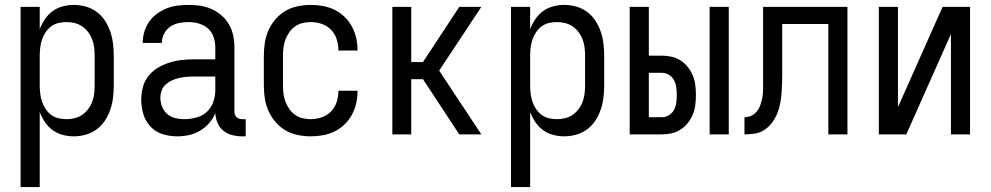

<svg xmlns="http://www.w3.org/2000/svg" viewBox="-20 -548 4040 783"><path d="M64 215V-520H142V-429Q150 -450 163 -469.5Q176 -489 194.5 -502.5Q213 -516 235.5 -522Q258 -528 281 -528Q306 -528 330.5 -521Q355 -514 375 -499Q395 -484 408.5 -463Q422 -442 430 -418.5Q438 -395 441 -370Q444 -345 444 -320V-200Q444 -175 441 -150Q438 -125 430 -101.5Q422 -78 408.5 -57Q395 -36 375 -21Q355 -6 330.5 1Q306 8 281 8Q258 8 235.5 2Q213 -4 194.5 -17.5Q176 -31 163 -50.5Q150 -70 142 -91V215ZM251 -62Q268 -62 284.5 -66Q301 -70 315 -79.5Q329 -89 339.5 -103Q350 -117 356 -133Q362 -149 364 -166Q366 -183 366 -200V-320Q366 -337 364 -354Q362 -371 356 -387Q350 -403 339.5 -417Q329 -431 315 -440.5Q301 -450 284.5 -454Q268 -458 251 -458Q234 -458 217.5 -454Q201 -450 188 -440Q175 -430 165.5 -415.5Q156 -401 151 -385.5Q146 -370 144 -353.5Q142 -337 142 -320V-200Q142 -183 144 -166.5Q146 -150 151 -134.5Q156 -119 165.5 -104.5Q175 -90 188 -80Q201 -70 217.5 -66Q234 -62 251 -62Z M702 8Q672 8 643 -1Q614 -10 593.5 -32Q573 -54 564.5 -83Q556 -112 556 -141Q556 -167 562.5 -192Q569 -217 584.5 -237Q600 -257 622 -270.5Q644 -284 668.5 -292Q693 -300 718 -303Q743 -306 769 -306H858V-355Q858 -376 851 -397Q844 -418 828 -432Q812 -446 791 -452Q770 -458 749 -458Q729 -458 709.5 -454Q690 -450 674 -439Q658 -428 649 -410Q640 -392 640 -373H562Q562 -396 568.5 -418Q575 -440 588 -459Q601 -478 619.5 -491.5Q638 -505 659 -513.5Q680 -522 703 -525Q726 -528 749 -528Q773 -528 797 -524.5Q821 -521 843 -511Q865 -501 883.5 -485Q902 -469 914 -448Q926 -427 931 -403Q936 -379 936 -355V-93Q936 -87 938 -81Q940 -75 944.5 -70.5Q949 -66 955 -64Q961 -62 967 -62H982V8H967Q947 8 927 3Q907 -2 891 -15Q875 -28 867 -47Q859 -66 858 -87Q849 -64 832.5 -45.5Q816 -27 795 -14.5Q774 -2 750 3Q726 8 702 8ZM732 -62Q756 -62 780.5 -68.5Q805 -75 823 -91.5Q841 -108 849.5 -131.5Q858 -155 858 -180V-236H769Q754 -236 738.5 -234.5Q723 -233 708.5 -229.5Q694 -226 680 -219.5Q666 -213 655 -203Q644 -193 639 -178.5Q634 -164 634 -149Q634 -131 641 -113Q648 -95 662 -83Q676 -71 694.5 -66.5Q713 -62 732 -62Z M1247 8Q1221 8 1194 2.5Q1167 -3 1144 -16.5Q1121 -30 1103.5 -50.5Q1086 -71 1075 -95.5Q1064 -120 1060 -146.5Q1056 -173 1056 -200V-320Q1056 -347 1060 -373.5Q1064 -400 1075 -424.5Q1086 -449 1103.5 -469.5Q1121 -490 1144 -503.5Q1167 -517 1194 -522.5Q1221 -528 1247 -528Q1272 -528 1297 -523.5Q1322 -519 1344.5 -508Q1367 -497 1385 -479.5Q1403 -462 1415 -440Q1427 -418 1432.5 -393.5Q1438 -369 1438 -344V-342H1360V-343Q1360 -366 1353 -388Q1346 -410 1330 -426.5Q1314 -443 1292 -450.5Q1270 -458 1247 -458Q1230 -458 1213.5 -454Q1197 -450 1183 -440Q1169 -430 1159.5 -416Q1150 -402 1144 -386.5Q1138 -371 1136 -354Q1134 -337 1134 -320V-200Q1134 -183 1136 -166Q1138 -149 1144 -133.5Q1150 -118 1159.5 -104Q1169 -90 1183 -80Q1197 -70 1213.5 -66Q1230 -62 1247 -62Q1270 -62 1292 -69.5Q1314 -77 1330 -93.5Q1346 -110 1353 -132Q1360 -154 1360 -177V-178H1438V-176Q1438 -151 1432.5 -126.5Q1427 -102 1415 -80Q1403 -58 1385 -40.5Q1367 -23 1344.5 -12Q1322 -1 1297 3.5Q1272 8 1247 8Z M1580 0V-520H1657V-295H1705L1853 -520H1943L1771 -260L1943 0H1853L1705 -225H1657V0Z M2064 215V-520H2142V-429Q2150 -450 2163 -469.5Q2176 -489 2194.5 -502.5Q2213 -516 2235.5 -522Q2258 -528 2281 -528Q2306 -528 2330.5 -521Q2355 -514 2375 -499Q2395 -484 2408.5 -463Q2422 -442 2430 -418.5Q2438 -395 2441 -370Q2444 -345 2444 -320V-200Q2444 -175 2441 -150Q2438 -125 2430 -101.5Q2422 -78 2408.5 -57Q2395 -36 2375 -21Q2355 -6 2330.5 1Q2306 8 2281 8Q2258 8 2235.5 2Q2213 -4 2194.5 -17.5Q2176 -31 2163 -50.5Q2150 -70 2142 -91V215ZM2251 -62Q2268 -62 2284.5 -66Q2301 -70 2315 -79.5Q2329 -89 2339.5 -103Q2350 -117 2356 -133Q2362 -149 2364 -166Q2366 -183 2366 -200V-320Q2366 -337 2364 -354Q2362 -371 2356 -387Q2350 -403 2339.5 -417Q2329 -431 2315 -440.5Q2301 -450 2284.5 -454Q2268 -458 2251 -458Q2234 -458 2217.5 -454Q2201 -450 2188 -440Q2175 -430 2165.5 -415.5Q2156 -401 2151 -385.5Q2146 -370 2144 -353.5Q2142 -337 2142 -320V-200Q2142 -183 2144 -166.5Q2146 -150 2151 -134.5Q2156 -119 2165.5 -104.5Q2175 -90 2188 -80Q2201 -70 2217.5 -66Q2234 -62 2251 -62Z M2874 0V-520H2952V0ZM2548 0V-520H2626V-321H2680Q2700 -321 2719.5 -316.5Q2739 -312 2756 -301Q2773 -290 2785.5 -274Q2798 -258 2805.5 -239.5Q2813 -221 2815.5 -201Q2818 -181 2818 -161Q2818 -140 2815.5 -120Q2813 -100 2805.5 -81.5Q2798 -63 2785.5 -47Q2773 -31 2756 -20Q2739 -9 2719.5 -4.5Q2700 0 2680 0ZM2626 -70H2680Q2695 -70 2708.5 -78.5Q2722 -87 2729 -100.5Q2736 -114 2738 -129.5Q2740 -145 2740 -161Q2740 -176 2738 -191.5Q2736 -207 2729 -220.5Q2722 -234 2708.5 -242.5Q2695 -251 2680 -251H2626Z M3016 0V-70Q3027 -70 3038 -73.5Q3049 -77 3057.5 -84.5Q3066 -92 3072 -101.5Q3078 -111 3081.5 -121.5Q3085 -132 3087.5 -143Q3090 -154 3091 -165Q3092 -176 3092 -187Q3092 -198 3092 -209V-520H3436V0H3358V-450H3170V-256Q3170 -235 3169.5 -213.5Q3169 -192 3167.5 -170.5Q3166 -149 3162 -127.5Q3158 -106 3150 -86Q3142 -66 3129 -48.5Q3116 -31 3098.5 -19Q3081 -7 3059.5 -3.5Q3038 0 3016 0Z M3564 0V-520H3642V-111L3824 -520H3936V0H3858V-409L3676 0Z"/></svg>

Font: Iosevka SS18
Style: Regular
Weight: 400
Monospace: yes
Designer: Belleve Invis
Foundry: Belleve Invis
Version: Version 25.1.1; ttfautohint (v1.8.4)